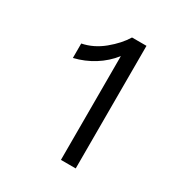

<svg xmlns="http://www.w3.org/2000/svg" viewBox="-175 -899 990 1035"><g transform="rotate(30 320.0 -381.5)"><path d="M348 -646Q307 -594 251 -559Q195 -524 129 -508V-598Q199 -612 258.5 -661Q318 -710 350 -763H440V0H348Z"/></g></svg>

Font: Open Sauce One
Style: Regular
Weight: 400
Designer: Alfredo Marco Pradil
Foundry: Creative Sauce Fz LLC
Version: Version 1.477